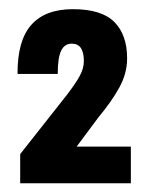

<svg xmlns="http://www.w3.org/2000/svg" viewBox="-20 -745 329 427"><path d="M24.9 -337.4H271V-418.9H150.4L199.2 -484.4Q228.5 -519.5 245.6 -550.8Q262.7 -582 262.7 -615.2Q262.7 -667.5 234.4 -696Q206.1 -724.6 142.1 -724.6Q80.6 -724.6 49.6 -689.7Q18.6 -654.8 19 -580.6H108.4Q108.4 -616.7 116 -632.3Q123.5 -647.9 139.6 -647.9Q153.3 -647.9 159.9 -638.2Q166.5 -628.4 166.5 -608.9Q166.5 -593.3 157.5 -576.4Q148.4 -559.6 128.9 -534.2L24.9 -402.3Z"/></svg>

Font: Roboto Flex
Style: wght 700 wdth 25 opsz 34 GRAD 0.00 slnt 0.00 XTRA 468 XOPQ 96 YOPQ 79 YTLC 514 YTUC 712 YTAS 750 YTDE -203.00 YTFI 738
Weight: 700
Width: 1
Designer: Berlow after Robertson
Foundry: Google
Version: Version 3.100